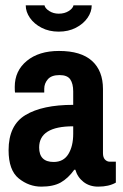

<svg xmlns="http://www.w3.org/2000/svg" viewBox="-20 -685 459 716"><path d="M199 -567Q163 -567 135 -581.5Q107 -596 91.5 -618.5Q76 -641 76 -665H146Q148 -654 163.5 -644Q179 -634 199 -634Q221 -634 236.5 -644Q252 -654 254 -665H322Q322 -641 306.5 -618.5Q291 -596 263 -581.5Q235 -567 199 -567ZM364 -353V-114Q364 -98 371.5 -90Q379 -82 390 -82H412V-4Q386 11 346 11Q314 11 291.5 -6.5Q269 -24 261 -52H257Q234 -20 206.5 -4.5Q179 11 134 11Q88 11 50 -19.5Q12 -50 12 -125Q12 -218 75 -256Q138 -294 253 -294V-344Q253 -373 242 -389Q231 -405 202 -405Q172 -405 158.5 -389.5Q145 -374 145 -354V-340H36Q35 -345 35 -361Q35 -421 80 -458Q125 -495 200 -495Q282 -495 323 -458Q364 -421 364 -353ZM126 -135Q126 -81 180 -81Q217 -81 235 -110.5Q253 -140 253 -186V-214Q126 -214 126 -135Z"/></svg>

Font: Pragati Narrow
Style: Bold
Weight: 700
Designer: Hector Gatti, Marcela Romero, Pablo Cosgaya and Nicolas Silva
Foundry: Omnibus-Type
Version: Version 1.010; ttfautohint (v1.3)